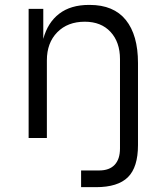

<svg xmlns="http://www.w3.org/2000/svg" viewBox="-20 -565 675 786"><path d="M171.9 0H97.2V-528.8H157.2V-405.8Q175.3 -472.7 222.4 -508.8Q269.5 -544.9 344.2 -544.9H347.2Q445.3 -544.9 495.1 -483.2Q544.9 -421.4 544.9 -307.1V28.8Q544.9 119.6 503.7 160.4Q462.4 201.2 373 201.2H312V132.8H386.2Q427.7 132.8 449.5 109.6Q471.2 86.4 471.2 43V-323.2Q471.2 -392.6 432.6 -434.3Q394 -476.1 327.1 -476.1Q256.8 -476.1 214.4 -432.9Q171.9 -389.6 171.9 -317.9Z"/></svg>

Font: Sora Light
Style: Regular
Weight: 300
Designer: Jonathan Barnbrook, Julián Moncada
Foundry: Barnbrook Fonts
Version: Version 2.000